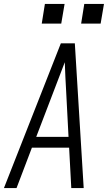

<svg xmlns="http://www.w3.org/2000/svg" viewBox="-29 -955 549 975"><path d="M-9 0 280 -735H351L396 0H333L322 -205H133L55 0ZM319 -260 307 -490Q305 -527 303 -564.5Q301 -602 300 -639Q286 -602 271.5 -564.5Q257 -527 243 -490L155 -260ZM482 -835H383L399 -935H499ZM183 -835 199 -935H299L282 -835Z"/></svg>

Font: Iosevka SS04 Light Oblique
Style: Regular
Weight: 300
Italic angle: -9°
Monospace: yes
Designer: Belleve Invis
Foundry: Belleve Invis
Version: Version 19.0.0; ttfautohint (v1.8.4)